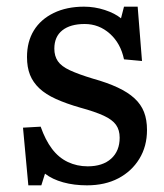

<svg xmlns="http://www.w3.org/2000/svg" viewBox="-20 -542 492 576"><path d="M65 14 49 -159 102 -162Q116 -122 136 -95.5Q156 -69 183.5 -56Q211 -43 243 -43Q288 -43 313.5 -66Q339 -89 339 -129Q339 -152 328 -167.5Q317 -183 291 -195Q265 -207 221 -219Q179 -231 148 -245Q117 -259 98 -277Q79 -295 70 -317.5Q61 -340 61 -371Q61 -417 81.5 -450.5Q102 -484 141 -503Q180 -522 232 -522Q264 -522 294.5 -512Q325 -502 343 -487L352 -522H393L406 -359L352 -364Q342 -412 309.5 -441Q277 -470 234 -470Q191 -470 167 -451Q143 -432 143 -396Q143 -374 153.5 -358.5Q164 -343 190 -331Q216 -319 259 -306Q302 -294 333 -279.5Q364 -265 383.5 -247Q403 -229 412 -206Q421 -183 421 -152Q421 -103 398 -65.5Q375 -28 335 -7Q295 14 241 14Q202 14 169.5 5Q137 -4 115 -21L104 14Z"/></svg>

Font: Literata 18pt
Style: Regular
Weight: 400
Designer: Latin by Veronika Burian and Jose Scaglione. Greek by Irene Vlachou. Cyrillic by Vera Evstafieva.
Foundry: TypeTogether
Version: Version 3.103;gftools[0.9.29]